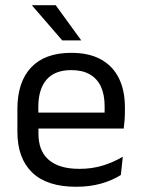

<svg xmlns="http://www.w3.org/2000/svg" viewBox="-20 -703 540 734"><path d="M271 11Q159.5 11 103 -43.5Q46.5 -98 46.5 -199.5V-286.5Q46.5 -389.5 99 -445.2Q151.5 -501 252.5 -501Q320.5 -501 366 -475.8Q411.5 -450.5 434.5 -404Q457.5 -357.5 457.5 -293V-275Q457.5 -259 456.2 -243Q455 -227 453 -211.5H378.5Q379.5 -235.5 379.8 -257Q380 -278.5 380 -296.5Q380 -341 365.8 -371.8Q351.5 -402.5 323.2 -418.8Q295 -435 252.5 -435Q189.5 -435 158 -398.5Q126.5 -362 126.5 -294V-247.5L127 -237.5V-191Q127 -160.5 136 -136Q145 -111.5 164.2 -93.8Q183.5 -76 213.2 -66.8Q243 -57.5 284 -57.5Q331.5 -57.5 372.5 -70Q413.5 -82.5 449.5 -104L442 -34Q409.5 -13.5 366.5 -1.2Q323.5 11 271 11ZM89 -211.5V-272.5H436V-211.5ZM193 -683 290 -549.5V-548.5H218L103 -681.5V-683Z"/></svg>

Font: Anek Gurmukhi Medium
Style: Regular
Weight: 400
Version: Version 1.003